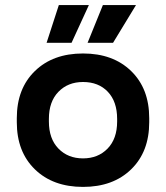

<svg xmlns="http://www.w3.org/2000/svg" viewBox="-20 -720 652 754"><path d="M46 -240V-256Q46 -372 117 -441Q188 -510 306 -510Q424 -510 495 -441Q566 -372 566 -256V-240Q566 -124 495 -55Q424 14 306 14Q188 14 117 -55Q46 -124 46 -240ZM440 -243V-253Q440 -321 403.5 -359.5Q367 -398 306 -398Q247 -398 209.5 -359.5Q172 -321 172 -253V-243Q172 -175 209.5 -136.5Q247 -98 306 -98Q365 -98 402.5 -136.5Q440 -175 440 -243ZM424 -552H324L384 -700H514ZM261 -552H163L211 -700H329Z"/></svg>

Font: Rootstock Sans Headline
Style: Bold
Weight: 700
Designer: Florian Karsten
Foundry: Florian Karsten
Version: Version 2.000;FEAKit 1.0